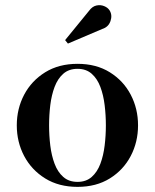

<svg xmlns="http://www.w3.org/2000/svg" viewBox="-20 -719 604 749"><path d="M379 -606 245 -549 234 -562.5 327.5 -677Q340 -694 356 -697.5Q372 -701 386.2 -695.2Q400.5 -689.5 407.5 -678.5Q419 -660 411 -636.8Q403 -613.5 379 -606ZM45.5 -230Q45.5 -295 74.2 -349.5Q103 -404 156.2 -437Q209.5 -470 282.5 -470Q355.5 -470 408.5 -437Q461.5 -404 490 -349.5Q518.5 -295 518.5 -230Q518.5 -165 490 -110.5Q461.5 -56 408.5 -23Q355.5 10 282.5 10Q209.5 10 156.2 -23Q103 -56 74.2 -110.5Q45.5 -165 45.5 -230ZM171.5 -230Q171.5 -190 176.2 -151Q181 -112 193 -80Q205 -48 226.8 -28.8Q248.5 -9.5 282.5 -9.5Q316 -9.5 337.8 -28.8Q359.5 -48 371.5 -80Q383.5 -112 388.2 -151Q393 -190 393 -230Q393 -270 388.2 -309Q383.5 -348 371.5 -380Q359.5 -412 337.8 -431.2Q316 -450.5 282.5 -450.5Q248.5 -450.5 226.8 -431.2Q205 -412 193 -380Q181 -348 176.2 -309Q171.5 -270 171.5 -230Z"/></svg>

Font: Bodoni* 11pt Medium
Style: Regular
Weight: 500
Version: Version 2.3